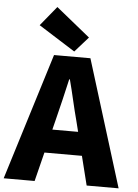

<svg xmlns="http://www.w3.org/2000/svg" viewBox="-73 -1076 806 1125"><g transform="rotate(5 330.0 -513.5)"><path d="M-8 0 223 -745H437L668 0H480L387 -372Q372 -428 357.5 -491Q343 -554 328 -611H324Q311 -553 296 -490.5Q281 -428 267 -372L174 0ZM149 -171V-309H509V-171ZM339 -776 124 -912 218 -1027 418 -865Z"/></g></svg>

Font: Noto Sans JP Thin Black
Style: Regular
Weight: 900
Version: Version 2.004-H2;hotconv 1.0.118;makeotfexe 2.5.65603